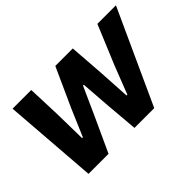

<svg xmlns="http://www.w3.org/2000/svg" viewBox="-93 -767 1010 1010"><g transform="rotate(-45 411.5 -262.5)"><path d="M94 0H243L334 -198L402 -349H408L421 -175L436 0H583L823 -525H685L595 -309L533 -150H527L516 -335L502 -525H372L274 -309L209 -157H203L200 -335L193 -525H54Z"/></g></svg>

Font: Braiins Sans
Style: Bold Italic
Weight: 700
Italic angle: -11.31°
Designer: Mike Abbink, Paul van der Laan, Pieter van Rosmalen, Jiri Chlebus, Lubos Buracinsky
Foundry: Bold Monday, Sudetype
Version: Version 1.000;hotconv 1.0.109;makeotfexe 2.5.65596